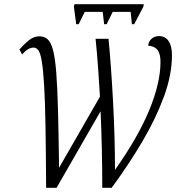

<svg xmlns="http://www.w3.org/2000/svg" viewBox="-20 -900 844 920"><path d="M345 -784 334 -868 337 -880H669L667 -868L623 -784H612L606 -843H520L491 -784H479L472 -843H386L357 -784ZM201 0Q200 -176 198 -295.5Q196 -415 191.5 -490Q187 -565 180.5 -604.5Q174 -644 164.5 -658Q155 -672 141 -672Q114 -672 86 -639L73 -663Q96 -689 119 -707.5Q142 -726 169 -726Q192 -726 208 -712Q224 -698 234 -660.5Q244 -623 249.5 -553Q255 -483 258 -371Q261 -259 263 -96L459 -437Q455 -506 450 -575.5Q445 -645 438 -714H500Q506 -653 511.5 -577Q517 -501 521.5 -417.5Q526 -334 528.5 -249.5Q531 -165 531 -86Q642 -243 695.5 -373Q749 -503 749 -603Q749 -643 734.5 -661Q720 -679 690 -681Q692 -702 706.5 -714.5Q721 -727 742 -727Q772 -727 788 -703Q804 -679 804 -636Q804 -542 765.5 -437Q727 -332 661.5 -221Q596 -110 515 0H470Q470 -92 468 -184Q466 -276 462 -367L251 0Z"/></svg>

Font: Noto Serif Condensed Light
Style: Italic
Weight: 300
Width: 3
Italic angle: -12°
Designer: Monotype Design Team
Foundry: Monotype Imaging Inc.
Version: Version 2.014; ttfautohint (v1.8.4.7-5d5b)